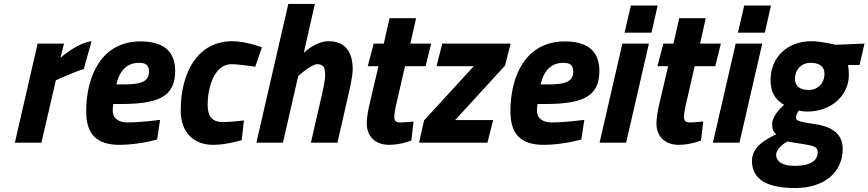

<svg xmlns="http://www.w3.org/2000/svg" viewBox="-20 -720 4383 969"><path d="M189 0 262 -315C262 -315 354 -357 403 -372L442 -512C367 -502 285 -428 285 -428L303 -500H170L55 0Z M567 -294C584 -366 623 -403 682 -403C714 -403 732 -392 732 -360C732 -313 702 -294 608 -294H567ZM622 -102C582 -102 549 -121 549 -161C549 -173 550 -187 552 -195H587C778 -195 864 -231 864 -362C864 -469 796 -511 689 -511C494 -511 415 -339 415 -158C415 -41 469 11 584 11C680 11 773 -16 773 -16L788 -115C788 -115 690 -102 622 -102Z M1153 -512C978 -512 892 -356 892 -162C892 -50 959 11 1055 11C1127 11 1200 -13 1200 -13L1211 -112C1211 -112 1147 -104 1104 -104C1049 -104 1028 -135 1028 -191C1028 -285 1065 -396 1147 -396C1191 -396 1268 -383 1268 -383L1302 -481C1302 -481 1223 -512 1153 -512Z M1485 -336C1485 -336 1550 -396 1581 -396C1616 -396 1621 -375 1621 -338C1621 -315 1609 -260 1603 -235L1549 0H1683L1739 -245C1746 -275 1760 -336 1760 -371C1760 -449 1729 -512 1638 -512C1572 -512 1513 -453 1513 -453L1569 -700H1435L1274 0H1408Z M2156 -500H2051L2080 -628H1946L1917 -500H1866L1836 -386H1890L1846 -198C1838 -165 1831 -127 1831 -96C1831 -37 1869 11 1944 11C2003 11 2056 -11 2056 -11L2067 -107C2067 -107 2025 -102 1999 -102C1978 -102 1970 -111 1970 -130C1970 -144 1974 -169 1978 -186L2024 -386H2128Z M2371 -386 2120 -112 2095 0H2440L2469 -114H2277L2529 -389L2557 -500H2212L2183 -386Z M2708 -294C2725 -366 2764 -403 2823 -403C2855 -403 2873 -392 2873 -360C2873 -313 2843 -294 2749 -294H2708ZM2763 -102C2723 -102 2690 -121 2690 -161C2690 -173 2691 -187 2693 -195H2728C2919 -195 3005 -231 3005 -362C3005 -469 2937 -511 2830 -511C2635 -511 2556 -339 2556 -158C2556 -41 2610 11 2725 11C2821 11 2914 -16 2914 -16L2929 -115C2929 -115 2831 -102 2763 -102Z M3268 -555 3299 -692H3164L3132 -555ZM3140 0 3255 -500H3121L3006 0Z M3618 -500H3513L3542 -628H3408L3379 -500H3328L3298 -386H3352L3308 -198C3300 -165 3293 -127 3293 -96C3293 -37 3331 11 3406 11C3465 11 3518 -11 3518 -11L3529 -107C3529 -107 3487 -102 3461 -102C3440 -102 3432 -111 3432 -130C3432 -144 3436 -169 3440 -186L3486 -386H3590Z M3840 -555 3871 -692H3736L3704 -555ZM3712 0 3827 -500H3693L3578 0Z M4062 -266C4014 -266 3992 -287 3992 -322C3992 -367 4023 -403 4071 -403C4119 -403 4141 -382 4141 -347C4141 -302 4109 -266 4062 -266ZM4039 8C4080 15 4107 20 4107 47C4107 106 4043 117 3989 117C3921 117 3897 90 3897 61C3897 34 3932 5 3954 -6C3971 -2 4004 2 4039 8ZM3992 229C4143 229 4233 148 4233 31C4233 -58 4158 -84 4091 -94C4023 -104 3997 -109 3997 -126C3997 -142 4012 -162 4012 -162C4012 -162 4030 -157 4055 -157C4177 -157 4264 -240 4264 -341C4264 -362 4262 -381 4260 -392H4318L4343 -500L4197 -494C4197 -494 4125 -512 4076 -512C3950 -512 3869 -428 3869 -316C3869 -249 3896 -215 3937 -191C3937 -191 3877 -140 3877 -95C3877 -71 3881 -58 3897 -42C3841 -15 3775 22 3775 92C3775 192 3863 229 3992 229Z"/></svg>

Font: RazerF5
Style: Bold Italic
Weight: 700
Foundry: Razer Inc.
Version: Version 2